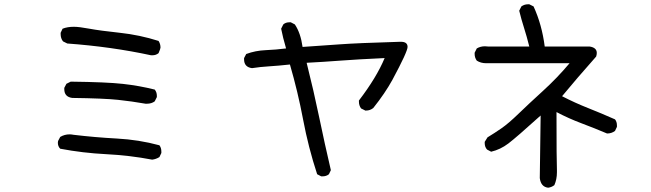

<svg xmlns="http://www.w3.org/2000/svg" viewBox="-20 -788 3040 896"><path d="M690 -43Q585 -63 475.5 -68.5Q366 -74 261 -94Q250 -105 250 -122L251 -130L261 -149Q281 -161 305 -161Q313 -161 323 -159Q423 -147 525.5 -141.5Q628 -136 724 -110Q733 -98 733 -81V-74L724 -55Q708 -45 690 -43ZM666 -304H659Q597 -315 531.5 -322Q466 -329 317 -331Q280 -336 280 -372V-378L290 -397L310 -407Q478 -405 554 -396.5Q630 -388 702 -370Q712 -358 712 -341V-335L702 -315Q687 -304 666 -304ZM691 -530H685Q500 -570 294 -585L274 -595Q263 -609 263 -629V-635L272 -654Q294 -663 325 -663Q349 -663 397.5 -654Q446 -645 539 -635Q632 -625 720 -597Q729 -583 729 -566Q729 -561 720 -540Q708 -530 691 -530Z M1485 35H1479L1460 25Q1419 -100 1394.5 -230Q1370 -360 1333 -487Q1278 -481 1236.5 -478.5Q1195 -476 1156 -470Q1119 -475 1119 -511V-517L1129 -536Q1172 -552 1220.5 -554Q1269 -556 1315 -562Q1300 -613 1292 -654L1302 -674Q1313 -684 1331 -684H1337L1356 -674Q1383 -634 1392 -569Q1485 -575 1564.5 -581Q1644 -587 1846 -593H1851Q1882 -593 1882 -569Q1882 -547 1811 -415Q1777 -353 1722 -284Q1707 -272 1688 -272H1685L1665 -282Q1655 -296 1655 -313V-319Q1737 -426 1775 -517Q1646 -511 1567.5 -505Q1489 -499 1411 -495Q1444 -364 1469.5 -241Q1495 -118 1524 6L1515 25Q1503 35 1485 35Z M2538 88Q2504 84 2499 43L2503 -249Q2390 -147 2352.5 -118.5Q2315 -90 2272 -80L2253 -90Q2242 -102 2242 -120V-126L2255 -147Q2288 -167 2320.5 -189.5Q2353 -212 2399.5 -257Q2446 -302 2513.5 -363.5Q2581 -425 2638 -493H2248Q2224 -493 2205 -505Q2195 -519 2195 -536V-542L2205 -562Q2222 -572 2243 -572L2257 -571H2450Q2438 -619 2425.5 -658Q2413 -697 2403 -738L2413 -758Q2427 -768 2444 -768H2450L2470 -758Q2509 -673 2522 -571H2731Q2765 -566 2765 -541Q2765 -533 2762 -524Q2669 -419 2603 -339Q2663 -308 2725 -283.5Q2787 -259 2850 -231Q2859 -220 2859 -203V-196L2850 -177Q2834 -165 2813 -165Q2754 -190 2694 -212.5Q2634 -235 2577 -265Q2577 -33 2579 6V16Q2579 49 2567 76Q2554 86 2538 88Z"/></svg>

Font: Xiaolai Mono SC
Style: Regular
Weight: 400
Monospace: yes
Designer: LXGW / Nozomi Seto
Version: Version 3.113;September 30, 2024